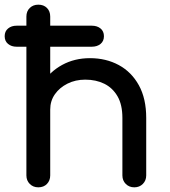

<svg xmlns="http://www.w3.org/2000/svg" viewBox="-23 -801 726 822"><path d="M552 1Q530 1 515.5 -13.5Q501 -28 501 -50V-296Q501 -353 480 -389Q459 -425 423.5 -442.5Q388 -460 342 -460Q300 -460 266 -443Q232 -426 212 -397.5Q192 -369 192 -332H129Q129 -395 159.5 -444.5Q190 -494 243 -523Q296 -552 362 -552Q431 -552 485.5 -522.5Q540 -493 571.5 -436Q603 -379 603 -296V-50Q603 -28 588.5 -13.5Q574 1 552 1ZM141 1Q119 1 104.5 -13.5Q90 -28 90 -50V-496Q90 -519 104.5 -533Q119 -547 141 -547Q164 -547 178 -533Q192 -519 192 -496V-50Q192 -28 178 -13.5Q164 1 141 1ZM141 -199Q119 -199 104.5 -213.5Q90 -228 90 -250V-730Q90 -753 104.5 -767Q119 -781 141 -781Q164 -781 178 -767Q192 -753 192 -730V-250Q192 -228 178 -213.5Q164 -199 141 -199ZM48 -601Q26 -601 11.5 -613Q-3 -625 -3 -646Q-3 -667 11.5 -679Q26 -691 48 -691H370Q393 -691 407.5 -679Q422 -667 422 -646Q422 -625 407.5 -613Q393 -601 370 -601Z"/></svg>

Font: Comfortaa
Style: Bold
Weight: 700
Designer: Johan Aakerlund
Foundry: Johan Aakerlund
Version: Version 3.104; ttfautohint (v1.8.1.43-b0c9)